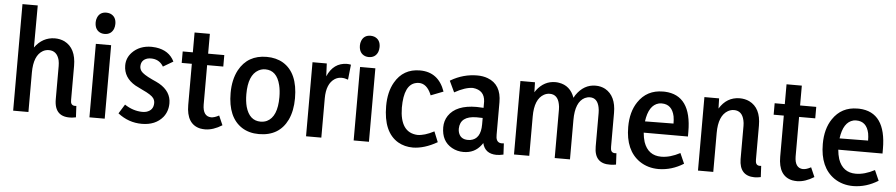

<svg xmlns="http://www.w3.org/2000/svg" viewBox="-42 -983 5930 1271"><g transform="rotate(5 2923.0 -347.5)"><path d="M478.5 -67.4Q446.3 -63.5 441.4 -89.8Q440.4 -97.7 440.4 -106.4V-330.1Q440.4 -448.2 362.3 -487.3Q333 -501 297.9 -501Q216.8 -500 165 -428.7L166 -708H64.5V0H166V-261.7Q166 -376 226.6 -410.2Q245.1 -419.9 265.6 -419.9Q319.3 -419.9 335 -359.4Q338.9 -340.8 338.9 -320.3V-99.6Q338.9 22.5 458 11.7Q470.7 9.8 482.4 7.8Z M672.9 0V-488.3H571.3V0ZM688.5 -630.9Q688.5 -680.7 647.5 -696.3Q634.8 -700.2 623 -700.2Q579.1 -700.2 563.5 -661.1Q557.6 -646.5 557.6 -630.9Q557.6 -578.1 598.6 -562.5Q610.4 -558.6 622.1 -558.6Q666 -558.6 682.6 -597.7Q688.5 -613.3 688.5 -630.9Z M1090.8 -138.7Q1090.8 -216.8 1011.7 -262.7Q996.1 -271.5 962.9 -286.1Q902.3 -314.5 887.7 -335Q877.9 -349.6 877.9 -365.2Q877.9 -408.2 919.9 -420.9Q931.6 -423.8 943.4 -423.8Q994.1 -423.8 1021.5 -384.8Q1024.4 -379.9 1026.4 -377L1092.8 -416Q1058.6 -487.3 969.7 -499Q955.1 -501 941.4 -501Q861.3 -501 812.5 -450.2Q777.3 -413.1 777.3 -363.3Q777.3 -282.2 856.4 -236.3Q872.1 -227.5 905.3 -211.9Q965.8 -184.6 980.5 -163.1Q990.2 -148.4 990.2 -131.8Q990.2 -83 942.4 -69.3Q929.7 -66.4 916 -66.4Q854.5 -67.4 798.8 -104.5L760.7 -43Q832 12.7 919.9 12.7Q1010.7 12.7 1059.6 -45.9Q1090.8 -85 1090.8 -138.7Z M1453.1 -24.4 1425.8 -86.9Q1395.5 -70.3 1373 -70.3Q1318.4 -72.3 1317.4 -149.4V-412.1H1424.8V-488.3H1317.4V-620.1H1215.8V-488.3H1148.4V-412.1H1215.8V-138.7Q1215.8 -10.7 1308.6 9.8Q1325.2 12.7 1341.8 12.7Q1395.5 11.7 1453.1 -24.4Z M1702.1 -70.3Q1627.9 -70.3 1602.5 -160.2Q1592.8 -197.3 1592.8 -244.1Q1592.8 -370.1 1658.2 -406.2Q1679.7 -418 1704.1 -418Q1780.3 -418 1803.7 -322.3Q1812.5 -287.1 1812.5 -242.2Q1812.5 -112.3 1744.1 -79.1Q1724.6 -70.3 1702.1 -70.3ZM1706.1 -501Q1580.1 -501 1522.5 -395.5Q1488.3 -331.1 1488.3 -242.2Q1488.3 -80.1 1585 -17.6Q1632.8 12.7 1698.2 12.7Q1833 12.7 1887.7 -100.6Q1916 -161.1 1916 -244.1Q1916 -413.1 1815.4 -473.6Q1768.6 -501 1706.1 -501Z M2112.3 0V-260.7Q2112.3 -358.4 2167 -393.6Q2187.5 -406.2 2211.9 -406.2Q2232.4 -406.2 2254.9 -397.5L2265.6 -498Q2252 -501 2239.3 -501Q2149.4 -500 2109.4 -407.2L2105.5 -492.2H2010.7V0Z M2428.7 0V-488.3H2327.1V0ZM2444.3 -630.9Q2444.3 -680.7 2403.3 -696.3Q2390.6 -700.2 2378.9 -700.2Q2335 -700.2 2319.3 -661.1Q2313.5 -646.5 2313.5 -630.9Q2313.5 -578.1 2354.5 -562.5Q2366.2 -558.6 2377.9 -558.6Q2421.9 -558.6 2438.5 -597.7Q2444.3 -613.3 2444.3 -630.9Z M2882.8 -37.1 2854.5 -106.4Q2791 -73.2 2744.1 -73.2Q2627.9 -79.1 2626 -244.1Q2626 -399.4 2707 -415Q2715.8 -417 2724.6 -417Q2776.4 -417 2805.7 -349.6Q2807.6 -345.7 2808.6 -341.8L2891.6 -374Q2847.7 -500 2724.6 -500Q2613.3 -500 2558.6 -404.3Q2521.5 -339.8 2521.5 -246.1Q2521.5 -72.3 2622.1 -12.7Q2666 12.7 2721.7 12.7Q2797.9 11.7 2882.8 -37.1Z M3276.4 12.7Q3297.9 12.7 3323.2 6.8L3319.3 -67.4Q3313.5 -66.4 3305.7 -66.4Q3272.5 -66.4 3267.6 -101.6Q3266.6 -110.4 3266.6 -121.1V-335.9Q3266.6 -454.1 3174.8 -488.3Q3143.6 -500 3105.5 -500Q3012.7 -500 2930.7 -452.1Q2928.7 -450.2 2926.8 -449.2L2961.9 -375Q3033.2 -415 3084 -415Q3161.1 -407.2 3165 -332V-290Q3131.8 -292 3119.1 -292Q2983.4 -292 2932.6 -215.8Q2910.2 -181.6 2910.2 -138.7Q2910.2 -45.9 2980.5 -6.8Q3015.6 12.7 3057.6 12.7Q3131.8 12.7 3174.8 -44.9Q3179.7 -51.8 3183.6 -57.6Q3200.2 11.7 3276.4 12.7ZM3080.1 -69.3Q3029.3 -69.3 3016.6 -115.2Q3013.7 -126 3013.7 -138.7Q3015.6 -222.7 3124 -223.6Q3152.3 -223.6 3165 -222.7V-179.7Q3165 -82 3095.7 -70.3Q3087.9 -69.3 3080.1 -69.3Z M4028.3 -332Q4028.3 -444.3 3956.1 -485.4Q3926.8 -501 3891.6 -501Q3813.5 -501 3762.7 -426.8Q3756.8 -417 3752 -408.2Q3723.6 -487.3 3647.5 -499Q3635.7 -501 3624 -501Q3549.8 -501 3500 -435.5Q3495.1 -428.7 3491.2 -421.9L3489.3 -488.3H3392.6V0H3494.1V-261.7Q3494.1 -377 3555.7 -411.1Q3574.2 -420.9 3593.8 -420.9Q3646.5 -420.9 3659.2 -358.4Q3663.1 -341.8 3663.1 -322.3V0H3764.6V-261.7Q3764.6 -381.8 3827.1 -413.1Q3843.8 -420.9 3861.3 -420.9Q3910.2 -420.9 3922.9 -360.4Q3926.8 -342.8 3926.8 -322.3V-99.6Q3926.8 14.6 4033.2 11.7Q4051.8 11.7 4071.3 7.8L4067.4 -67.4Q4033.2 -62.5 4029.3 -91.8Q4028.3 -98.6 4028.3 -106.4Z M4519.5 -37.1 4489.3 -105.5Q4422.9 -70.3 4364.3 -70.3Q4277.3 -70.3 4247.1 -157.2Q4238.3 -185.5 4235.4 -218.8H4529.3V-250Q4529.3 -493.2 4351.6 -501Q4344.7 -501 4338.9 -501Q4232.4 -501 4174.8 -415Q4129.9 -348.6 4129.9 -248Q4129.9 -91.8 4227.5 -24.4Q4282.2 12.7 4354.5 12.7Q4441.4 11.7 4519.5 -37.1ZM4337.9 -421.9Q4406.2 -421.9 4422.9 -343.8Q4426.8 -321.3 4426.8 -295.9L4237.3 -293.9Q4252 -403.3 4318.4 -419.9Q4328.1 -421.9 4337.9 -421.9Z M5029.3 -67.4Q4996.1 -62.5 4992.2 -91.8Q4991.2 -98.6 4991.2 -106.4V-332Q4991.2 -449.2 4913.1 -487.3Q4883.8 -501 4848.6 -501Q4762.7 -500 4714.8 -420.9L4712.9 -488.3H4615.2V0H4716.8V-258.8Q4716.8 -374 4778.3 -409.2Q4797.9 -419.9 4818.4 -419.9Q4872.1 -419.9 4885.7 -357.4Q4889.6 -340.8 4889.6 -321.3V-99.6Q4891.6 10.7 4991.2 11.7Q5009.8 11.7 5033.2 6.8Z M5386.7 -24.4 5359.4 -86.9Q5329.1 -70.3 5306.6 -70.3Q5252 -72.3 5251 -149.4V-412.1H5358.4V-488.3H5251V-620.1H5149.4V-488.3H5082V-412.1H5149.4V-138.7Q5149.4 -10.7 5242.2 9.8Q5258.8 12.7 5275.4 12.7Q5329.1 11.7 5386.7 -24.4Z M5812.5 -37.1 5782.2 -105.5Q5715.8 -70.3 5657.2 -70.3Q5570.3 -70.3 5540 -157.2Q5531.2 -185.5 5528.3 -218.8H5822.3V-250Q5822.3 -493.2 5644.5 -501Q5637.7 -501 5631.8 -501Q5525.4 -501 5467.8 -415Q5422.9 -348.6 5422.9 -248Q5422.9 -91.8 5520.5 -24.4Q5575.2 12.7 5647.5 12.7Q5734.4 11.7 5812.5 -37.1ZM5630.9 -421.9Q5699.2 -421.9 5715.8 -343.8Q5719.7 -321.3 5719.7 -295.9L5530.3 -293.9Q5544.9 -403.3 5611.3 -419.9Q5621.1 -421.9 5630.9 -421.9Z"/></g></svg>

Font: Yaldevi Colombo SemiBold
Style: Regular
Weight: 600
Designer: Sol Matas, Denzil Rajitha, Kosala Senevirathne and Pathum Egodawatta
Foundry: Mooniak
Version: Version 1.020 ; ttfautohint (v1.6)